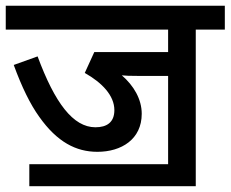

<svg xmlns="http://www.w3.org/2000/svg" viewBox="-20 -642 802 668"><path d="M82 5.9H661.1V-539.1H762.2V-622.1H0V-539.1H564.9V-460.9H308.1L274.9 -388.2C335 -354.5 377.9 -309.6 377.9 -258.8C377.9 -216.3 351.6 -199.2 312 -199.2C234.4 -199.2 170.9 -283.7 110.8 -445.8L27.8 -416C55.7 -339.4 85.4 -278.8 116.7 -235.4C178.7 -147.9 244.6 -113.8 318.8 -113.8C402.8 -113.8 473.1 -157.7 473.1 -246.1C473.1 -296.9 445.3 -344.2 403.8 -379.9C416 -378.4 433.6 -377.9 459 -377.9H564.9V-70.8H82Z"/></svg>

Font: Noto Reveo Sans
Style: Regular
Weight: 500
Designer: Monotype Design Team
Foundry: Monotype Imaging Inc.
Version: Version 2.007